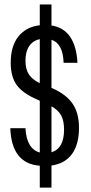

<svg xmlns="http://www.w3.org/2000/svg" viewBox="-20 -773 411 865"><path d="M211.9 -27.3V72.3H159.2V-26.4Q32.2 -36.1 26.4 -195.3H94.7Q99.6 -102.5 159.2 -85.9V-319.3L148.4 -324.2Q82 -352.5 55.2 -390.1Q28.3 -427.7 28.3 -490.2Q28.3 -566.4 63.5 -609.4Q98.6 -652.3 159.2 -659.2V-752.9H211.9V-658.2Q320.3 -641.6 329.1 -490.2H266.6Q263.7 -577.1 211.9 -593.8V-377Q276.4 -349.6 306.2 -307.1Q335.9 -264.6 335.9 -197.3Q335.9 -123 304.7 -79.6Q273.4 -36.1 211.9 -27.3ZM159.2 -398.4V-596.7Q127.9 -589.8 111.3 -564.9Q94.7 -540 94.7 -500Q94.7 -460.9 110.4 -437.5Q126 -414.1 159.2 -398.4ZM268.6 -188.5Q268.6 -229.5 255.4 -253.4Q242.2 -277.3 211.9 -293.9V-86.9Q268.6 -104.5 268.6 -188.5ZM57.6 -690.4Z"/></svg>

Font: Altinn-DIN Condensed
Style: Regular
Weight: 400
Width: 3
Designer: Charles Nix
Foundry: Altinn
Version: Version 2.00